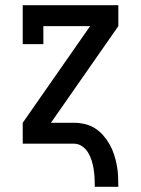

<svg xmlns="http://www.w3.org/2000/svg" viewBox="-20 -550 540 735"><path d="M343 165Q343 148 342 131Q341 114 338.5 97.5Q336 81 331 65Q326 49 317.5 34.5Q309 20 294.5 10Q280 0 263 0H67V-80L325 -450H146V-381H67V-530H433V-450L175 -80H263Q284 -80 305 -75Q326 -70 343.5 -59Q361 -48 375 -32Q389 -16 399.5 2.5Q410 21 416.5 41Q423 61 427 81.5Q431 102 432 123Q433 144 433 165Z"/></svg>

Font: Iosevka Slab Medium
Style: Regular
Weight: 500
Monospace: yes
Designer: Belleve Invis
Foundry: Belleve Invis
Version: Version 11.1.1; ttfautohint (v1.8.3)